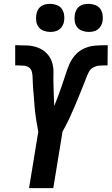

<svg xmlns="http://www.w3.org/2000/svg" viewBox="-20 -978 580 998"><path d="M131 0 179 -294Q177 -308 174 -321.5Q171 -335 169 -349Q167 -363 165 -377Q163 -391 161.5 -405.5Q160 -420 159 -434Q158 -448 157 -462.5Q156 -477 154.5 -491Q153 -505 152 -519.5Q151 -534 150.5 -548Q150 -562 149.5 -576.5Q149 -591 145.5 -605Q142 -619 131 -627Q120 -635 105.5 -636.5Q91 -638 76 -638H59V-743H66Q95 -743 123.5 -741.5Q152 -740 178 -730Q204 -720 223 -700.5Q242 -681 250.5 -654.5Q259 -628 258 -599Q257 -570 258 -541.5Q259 -513 259.5 -484.5Q260 -456 262 -427Q273 -454 283 -481Q293 -508 302.5 -535.5Q312 -563 320.5 -590Q329 -617 340.5 -644Q352 -671 372.5 -693.5Q393 -716 420.5 -727.5Q448 -739 476 -741Q504 -743 532 -743H540L539 -638H522Q507 -638 492.5 -636.5Q478 -635 464 -627Q450 -619 442.5 -605Q435 -591 429.5 -576.5Q424 -562 418.5 -548Q413 -534 407 -519.5Q401 -505 395.5 -491Q390 -477 384 -462.5Q378 -448 372 -434Q366 -420 359.5 -405.5Q353 -391 347 -377Q341 -363 334 -349Q327 -335 320 -321.5Q313 -308 305 -294L257 0ZM441 -812Q424 -812 407.5 -818Q391 -824 381 -837Q371 -850 368.5 -867.5Q366 -885 369 -903Q371 -915 377 -926.5Q383 -938 393.5 -945.5Q404 -953 416.5 -955.5Q429 -958 441 -958Q458 -958 474.5 -952Q491 -946 500.5 -933Q510 -920 513 -902.5Q516 -885 513 -867Q511 -855 504.5 -843.5Q498 -832 487.5 -824.5Q477 -817 465 -814.5Q453 -812 441 -812ZM241 -812Q224 -812 207.5 -818Q191 -824 181 -837Q171 -850 168.5 -867.5Q166 -885 169 -903Q171 -915 177 -926.5Q183 -938 193.5 -945.5Q204 -953 216.5 -955.5Q229 -958 241 -958Q258 -958 274.5 -952Q291 -946 300.5 -933Q310 -920 313 -902.5Q316 -885 313 -867Q311 -855 304.5 -843.5Q298 -832 287.5 -824.5Q277 -817 265 -814.5Q253 -812 241 -812Z"/></svg>

Font: Iosevka Extrabold Oblique
Style: Regular
Weight: 800
Italic angle: -9°
Monospace: yes
Designer: Belleve Invis
Foundry: Belleve Invis
Version: Version 32.5.0; ttfautohint (v1.8.4)